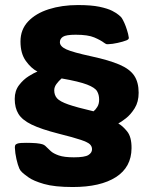

<svg xmlns="http://www.w3.org/2000/svg" viewBox="-20 -732 616 764"><path d="M269.5 12.2Q196.8 12.2 154.8 0Q112.8 -12.2 93.3 -26.4Q73.7 -40.5 68.4 -45.9Q63 -51.3 61.3 -53.7Q59.6 -56.2 57.1 -61Q50.8 -75.2 45.4 -98.9Q40 -122.6 39.1 -145Q39.1 -152.8 41.5 -155.8Q43 -157.7 48.3 -160.2Q53.7 -162.6 64.5 -163.1Q83 -164.1 105.2 -163.3Q127.4 -162.6 139.2 -160.2Q149.9 -158.2 155 -155.3Q160.2 -152.3 166.5 -145.5Q171.9 -140.1 182.1 -130.6Q192.4 -121.1 213.9 -113.5Q235.4 -106 273.9 -106Q316.9 -106 331.5 -115Q346.2 -124 346.2 -138.2Q346.2 -149.4 337.9 -157.7Q329.6 -166 301.5 -175.5Q273.4 -185.1 212.9 -200.2Q144 -217.8 106.2 -236.1Q68.4 -254.4 53.5 -278.6Q38.6 -302.7 38.6 -338.4Q38.6 -370.6 55.7 -393.1Q72.8 -415.5 94.5 -429Q116.2 -442.4 128.9 -447.3Q104 -460 82.8 -489.5Q61.5 -519 61.5 -566.9Q61.5 -614.3 91.8 -646.5Q122.1 -678.7 174.1 -695.3Q226.1 -711.9 290 -711.9Q343.3 -711.9 375.7 -705.1Q408.2 -698.2 426.3 -689Q444.3 -679.7 453.1 -671.9Q459 -667 461.9 -663.8Q464.8 -660.6 469.2 -652.3Q481 -630.4 489.7 -597.2Q492.7 -584 492.7 -581.1Q492.7 -575.2 482.9 -571.3Q469.2 -565.9 448 -561.3Q426.8 -556.6 411.6 -556.2Q406.7 -555.7 403.8 -556.4Q400.9 -557.1 394.5 -561.5Q380.4 -572.3 355.2 -583Q330.1 -593.8 281.2 -593.8Q242.7 -593.8 230.5 -585.7Q218.3 -577.6 218.3 -564Q218.3 -547.4 243.9 -535.6Q269.5 -523.9 343.8 -507.8Q413.6 -492.7 454.8 -475.1Q496.1 -457.5 513.9 -431.2Q531.7 -404.8 531.7 -362.8Q531.7 -326.7 515.9 -301.3Q500 -275.9 480.7 -261Q461.4 -246.1 450.7 -240.7Q467.8 -231.4 485.8 -209.2Q503.9 -187 503.4 -142.1Q502.9 -66.9 441.4 -27.3Q379.9 12.2 269.5 12.2ZM352.1 -289.1Q359.4 -294.4 366.9 -306.2Q374.5 -317.9 374.5 -335.9Q374.5 -355 366.2 -369.1Q357.9 -383.3 326.4 -395.5Q294.9 -407.7 225.1 -419.9Q213.4 -409.7 204.6 -397.7Q195.8 -385.7 195.8 -372.6Q195.8 -353.5 207 -340.8Q218.3 -328.1 251.7 -316.4Q285.2 -304.7 352.1 -289.1Z"/></svg>

Font: ADLaM Display
Style: Regular
Weight: 400
Designer: Mark Jamra, Neil Patel, Concept: Andrew Footit
Foundry: Microsoft
Version: Version 2.000; ttfautohint (v1.8.4.7-5d5b);gftools[0.9.28]